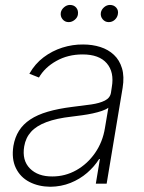

<svg xmlns="http://www.w3.org/2000/svg" viewBox="-20 -730 571 763"><path d="M180.2 12.2Q132.8 11.7 96.7 -7.1Q60.5 -25.9 43 -62.3Q25.4 -98.6 33.2 -149.9Q39.1 -184.1 55.4 -210.2Q71.8 -236.3 100.1 -255.1Q128.4 -273.9 169.9 -286.1Q211.4 -298.3 267.1 -305.2Q309.1 -310.1 342.5 -314.9Q376 -319.8 396.7 -330.3Q417.5 -340.8 420.9 -361.3L424.3 -383.8Q434.6 -443.4 404.3 -478.5Q374 -513.7 308.1 -513.7Q250 -513.7 203.9 -487.8Q157.7 -461.9 134.8 -421.9L96.7 -437Q119.1 -476.6 153.1 -502.2Q187 -527.8 227.8 -540.8Q268.6 -553.7 310.5 -553.2Q347.2 -553.2 378.7 -543.2Q410.2 -533.2 432.6 -512.2Q455.1 -491.2 464.8 -458.5Q474.6 -425.8 467.3 -380.9L403.8 0H360.8L377 -98.1H374Q355 -67.9 326.2 -43Q297.4 -18.1 260.3 -3.2Q223.1 11.7 180.2 12.2ZM188 -28.8Q239.3 -28.8 283.4 -53.7Q327.6 -78.6 357.9 -122.3Q388.2 -166 397 -221.2L410.6 -301.8Q401.4 -294.9 385 -289.3Q368.7 -283.7 348.4 -279.3Q328.1 -274.9 306.6 -272Q285.2 -269 265.1 -266.6Q204.6 -259.8 164.8 -244.9Q125 -230 103.5 -206.3Q82 -182.6 76.2 -148.4Q66.9 -92.8 98.9 -60.5Q130.9 -28.3 188 -28.8ZM252.9 -642.1Q237.8 -642.1 228.5 -653.6Q219.2 -665 221.7 -680.2Q224.1 -692.4 234.9 -701.4Q245.6 -710.4 257.8 -710.4Q273.9 -710.4 283 -699.5Q292 -688.5 289.6 -672.4Q288.1 -660.6 277.1 -651.4Q266.1 -642.1 252.9 -642.1ZM412.1 -642.1Q397.5 -642.1 387.9 -653.6Q378.4 -665 380.9 -680.2Q383.3 -692.4 393.8 -701.4Q404.3 -710.4 417 -710.4Q432.6 -710.4 442.1 -699.5Q451.7 -688.5 448.2 -672.4Q445.8 -660.2 435.8 -651.1Q425.8 -642.1 412.1 -642.1Z"/></svg>

Font: Inter Tight ExtraLight
Style: Italic
Weight: 250
Italic angle: -9.39999°
Designer: Rasmus Andersson
Foundry: rsms
Version: Version 3.004